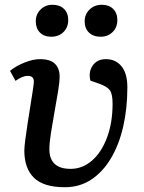

<svg xmlns="http://www.w3.org/2000/svg" viewBox="-20 -771 605 805"><path d="M252 14Q163 14 122.5 -25.5Q82 -65 82 -140Q82 -154 86 -185Q90 -216 96 -255Q102 -294 108 -331Q114 -368 118 -395Q122 -422 122 -429Q122 -453 96 -453Q75 -453 45 -432L22 -474Q48 -495 83.5 -509Q119 -523 147 -523Q191 -523 210.5 -503.5Q230 -484 230 -450Q230 -428 223.5 -388Q217 -348 208.5 -301.5Q200 -255 193.5 -213Q187 -171 187 -146Q187 -63 276 -63Q326 -63 366 -98Q406 -133 429 -195Q452 -257 452 -336Q452 -376 441 -392Q430 -408 396 -420L359 -433Q350 -469 368.5 -496Q387 -523 424 -523Q465 -523 489.5 -493Q514 -463 514 -405Q514 -316 496.5 -240Q479 -164 445 -107Q411 -50 362.5 -18Q314 14 252 14ZM335 -682Q335 -711 355.5 -731Q376 -751 407 -751Q437 -751 454.5 -733.5Q472 -716 472 -687Q472 -656 452 -636.5Q432 -617 402 -617Q371 -617 353 -634.5Q335 -652 335 -682ZM130 -682Q130 -711 150 -731Q170 -751 200 -751Q231 -751 248.5 -733.5Q266 -716 266 -687Q266 -656 246 -636.5Q226 -617 195 -617Q165 -617 147.5 -634.5Q130 -652 130 -682Z"/></svg>

Font: Literata 12pt Medium
Style: Italic
Weight: 500
Italic angle: -2°
Designer: Latin by Veronika Burian and Jose Scaglione. Greek by Irene Vlachou. Cyrillic by Vera Evstafieva
Foundry: TypeTogether
Version: Version 3.002